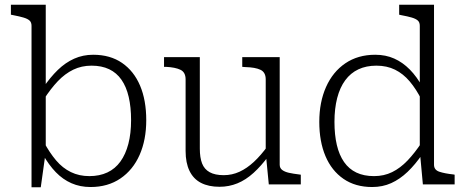

<svg xmlns="http://www.w3.org/2000/svg" viewBox="-20 -778 1969 810"><path d="M362 11Q318 11 281.5 -5Q245 -21 215.5 -51.5Q186 -82 161 -126L165 -179Q189 -134 216.5 -101.5Q244 -69 279 -52Q314 -35 357 -35Q400 -35 433 -50.5Q466 -66 488 -96.5Q510 -127 521.5 -171Q533 -215 533 -271Q533 -326 523 -369Q513 -412 492.5 -441.5Q472 -471 440.5 -486Q409 -501 366 -501Q324 -501 289 -484Q254 -467 224 -435.5Q194 -404 165 -359L162 -408Q192 -452 224 -483Q256 -514 293 -530.5Q330 -547 373 -547Q445 -547 495 -512.5Q545 -478 571 -416.5Q597 -355 597 -271Q597 -188 569 -124.5Q541 -61 488 -25Q435 11 362 11ZM113 -669Q113 -684 104.5 -691.5Q96 -699 79 -704Q62 -709 36 -714L26 -716V-758H173V-128L171 -124L152 12H113Z M823 -537V-151Q823 -113 832.5 -88.5Q842 -64 864.5 -51.5Q887 -39 924 -39Q959 -39 990.5 -53.5Q1022 -68 1051.5 -95.5Q1081 -123 1110 -163L1113 -120Q1082 -78 1049.5 -48.5Q1017 -19 981.5 -4.5Q946 10 906 10Q860 10 828 -6.5Q796 -23 779.5 -57Q763 -91 763 -141V-443Q763 -473 741.5 -483.5Q720 -494 680 -496H672V-537ZM1160 -537V-83Q1160 -69 1170.5 -61Q1181 -53 1199 -49Q1217 -45 1242 -42L1249 -41V0H1114L1102 -123L1101 -127V-443Q1101 -473 1079 -483.5Q1057 -494 1015 -495L1002 -496V-537Z M1811 -83Q1811 -61 1833.5 -53.5Q1856 -46 1893 -42L1898 -41V0H1764L1752 -130L1751 -133V-669Q1751 -684 1742.5 -691.5Q1734 -699 1717 -704Q1700 -709 1673 -714L1664 -716V-758H1811ZM1563 -547Q1607 -547 1643 -531Q1679 -515 1709 -484.5Q1739 -454 1763 -410L1759 -356Q1736 -402 1708.5 -434.5Q1681 -467 1646.5 -484Q1612 -501 1568 -501Q1525 -501 1492 -485.5Q1459 -470 1436.5 -439.5Q1414 -409 1402.5 -364.5Q1391 -320 1391 -264Q1391 -209 1401 -166.5Q1411 -124 1431.5 -94.5Q1452 -65 1483.5 -50Q1515 -35 1558 -35Q1600 -35 1634.5 -52Q1669 -69 1699.5 -101Q1730 -133 1759 -177L1762 -128Q1732 -84 1699.5 -53Q1667 -22 1630.5 -5.5Q1594 11 1550 11Q1479 11 1429 -23.5Q1379 -58 1353 -119.5Q1327 -181 1327 -264Q1327 -347 1355.5 -411Q1384 -475 1437 -511Q1490 -547 1563 -547Z"/></svg>

Font: Roboto Serif ExtraLight
Style: Regular
Weight: 250
Version: Version 1.007